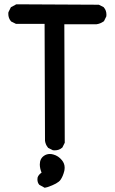

<svg xmlns="http://www.w3.org/2000/svg" viewBox="-20 -739 540 902"><path d="M155.8 103.5Q155.8 97.2 156.7 94.5Q157.7 91.8 159.2 88.9Q165 78.6 175.3 72.3Q167 51.3 167 33.7Q167 6.3 187 -7.3Q199.2 -15.6 214.4 -15.6Q222.2 -15.6 230.5 -13.2Q254.4 -6.8 271 13.7Q283.7 29.3 283.7 48.3Q283.7 55.7 282.2 63.5Q275.9 89.4 264.2 106Q252 123.5 203.1 140.1L189.9 143.1L165 129.4L163.6 127.9Q155.8 118.2 155.8 103.5ZM54.7 -627 32.2 -638.2Q19 -653.3 19 -673.8Q19 -677.2 19.5 -681.6L31.2 -705.1L56.6 -718.8L444.3 -716.8L466.8 -705.6L467.8 -704.1Q480 -690.4 480 -669.9Q480 -667 479.5 -662.1L468.3 -639.2L466.3 -638.2Q451.2 -627.4 433.1 -625H282.2L284.2 -68.4L272.9 -45.9L271.5 -44.9Q257.8 -32.7 236.8 -32.7Q233.4 -32.7 228.5 -33.2L206.1 -44.4L205.1 -45.9Q193.8 -59.6 191.4 -77.6L189.5 -627Z"/></svg>

Font: Bakudai
Style: Bold
Weight: 700
Version: Version 1.48